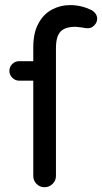

<svg xmlns="http://www.w3.org/2000/svg" viewBox="-20 -744 409 769"><path d="M113.3 -39.1V-420.9H56.6Q41 -420.9 29.3 -432.6Q17.6 -444.3 17.6 -460Q17.6 -476.6 29.3 -487.8Q41 -499 56.6 -499H113.3V-554.7Q113.3 -614.3 134.8 -651.4Q154.3 -687.5 188 -705.6Q221.7 -723.6 260.7 -723.6Q304.7 -723.6 345.7 -704.1Q369.1 -690.4 369.1 -668.9Q369.1 -654.3 357.9 -642.6Q346.7 -630.9 332 -630.9Q321.3 -630.9 309.6 -633.8L283.2 -636.7Q240.2 -636.7 222.2 -617.2Q204.1 -597.7 204.1 -551.8V-39.1Q204.1 -20.5 190.4 -7.3Q176.8 5.9 158.2 5.9Q139.6 5.9 126.5 -7.3Q113.3 -20.5 113.3 -39.1Z"/></svg>

Font: jf-openhuninn-1.1
Style: Regular
Weight: 400
Designer: [Kosugi Maru]
      Designed by Motoya company      

      [Varela Round]
      Joe Prince(Latin component); Avraham Co
Foundry: justfont CO.,LTD.
Version: 1.1